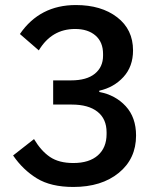

<svg xmlns="http://www.w3.org/2000/svg" viewBox="-20 -730 640 762"><path d="M191 -411H262Q324 -411 356.5 -437.5Q389 -464 389 -509V-516Q389 -563 359 -589Q329 -615 278 -615Q185 -615 134 -530L59 -595Q138 -710 281 -710Q382 -710 445 -661.5Q508 -613 508 -530Q508 -466 470 -424.5Q432 -383 374 -370V-365Q438 -353 479 -308.5Q520 -264 520 -192Q520 -100 451.5 -44Q383 12 271 12Q182 12 126.5 -22Q71 -56 32 -113L115 -178Q143 -131 178.5 -107Q214 -83 271 -83Q334 -83 368.5 -113.5Q403 -144 403 -198V-205Q403 -258 367 -286.5Q331 -315 265 -315H191Z"/></svg>

Font: IBM Plex Sans Medm
Style: Regular
Weight: 500
Designer: Mike Abbink, Paul van der Laan, Pieter van Rosmalen
Foundry: Bold Monday
Version: Version 3.005